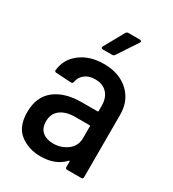

<svg xmlns="http://www.w3.org/2000/svg" viewBox="-173 -796 812 901"><g transform="rotate(30 233.0 -346.0)"><path d="M414 -349V-10Q414 0 404 0H328Q318 0 318 -10V-40Q318 -42 316.5 -42.5Q315 -43 313 -41Q268 8 187 8Q122 8 76 -27.5Q30 -63 30 -142Q30 -224 83.5 -266.5Q137 -309 229 -309H314Q318 -309 318 -313V-341Q318 -384 295 -409Q272 -434 230 -434Q197 -434 175.5 -417.5Q154 -401 149 -373Q148 -364 138 -364L56 -369Q52 -369 49 -371.5Q46 -374 47 -378Q53 -440 103.5 -478.5Q154 -517 230 -517Q313 -517 363.5 -470.5Q414 -424 414 -349ZM318 -166V-230Q318 -234 314 -234H236Q187 -234 157.5 -212Q128 -190 128 -148Q128 -111 150 -92.5Q172 -74 208 -74Q252 -74 285 -99Q318 -124 318 -166ZM255 -700H318Q324 -700 326 -696.5Q328 -693 325 -688L253 -579Q248 -573 241 -573H190Q184 -573 182 -576.5Q180 -580 183 -585L243 -693Q248 -700 255 -700Z"/></g></svg>

Font: Barlow Semi Condensed Medium
Style: Regular
Weight: 500
Width: 4
Designer: Jeremy Tribby
Foundry: Tribby Type
Version: Version 1.422; ttfautohint (v1.8)